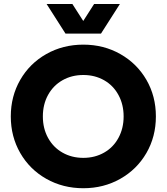

<svg xmlns="http://www.w3.org/2000/svg" viewBox="-20 -949 852 982"><path d="M35.2 -353.5Q35.2 -456.5 83.5 -540.5Q131.8 -624.5 216.8 -672.6Q301.8 -720.7 406.2 -720.7Q510.3 -720.7 595.2 -672.6Q680.2 -624.5 728.8 -540.8Q777.3 -457 777.3 -353.5Q777.3 -250 728.8 -166.3Q680.2 -82.5 595.2 -34.4Q510.3 13.7 406.2 13.7Q301.8 13.7 216.8 -34.4Q131.8 -82.5 83.5 -166.5Q35.2 -250.5 35.2 -353.5ZM612.3 -353.5Q612.3 -414.6 585.9 -463.1Q559.6 -511.7 512.5 -538.6Q465.3 -565.4 406.2 -565.4Q346.7 -565.4 299.6 -538.6Q252.4 -511.7 225.8 -463.4Q199.2 -415 199.2 -353.5Q199.2 -292 225.8 -243.7Q252.4 -195.3 299.6 -168.5Q346.7 -141.6 406.2 -141.6Q465.3 -141.6 512.5 -168.5Q559.6 -195.3 585.9 -243.9Q612.3 -292.5 612.3 -353.5ZM350.1 -928.7 405.8 -841.8 461.4 -928.7H593.3L496.6 -777.3H314.9L218.3 -928.7Z"/></svg>

Font: Wanted Sans ExtraBold
Style: Regular
Weight: 800
Designer: Original Design by Kil Hyung-jin and Kang Hanbin, Wanted Lab, Inc; Hangeul from Source Han Sans by Jang Soo-young and Ka
Foundry: Wanted Lab, Inc.
Version: Version 1.003